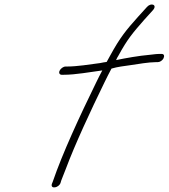

<svg xmlns="http://www.w3.org/2000/svg" viewBox="-20 -740 735 837"><path d="M240 -432C235 -422 240 -414 249 -414H257C311 -414 371 -426 426 -433C417 -416 408 -399 399 -380C328 -235 252 -71 210 52L206 62C199 86 237 79 244 57L247 47C249 40 257 23 267 -4C307 -111 375 -257 435 -380C445 -401 456 -422 466 -441C493 -449 521 -452 549 -456C581 -461 630 -469 658 -469H667C677 -469 688 -476 693 -486C698 -497 695 -505 684 -505H675C669 -505 654 -504 632 -501C586 -497 529 -487 486 -478C489 -485 492 -491 496 -497C535 -569 559 -597 609 -654L647 -696C667 -719 639 -730 621 -710L582 -667C530 -609 503 -576 461 -499C456 -490 451 -480 445 -470C436 -469 426 -467 416 -465C371 -459 315 -450 273 -450H266C256 -450 244 -441 240 -432Z"/></svg>

Font: Stray Cat
Style: SuObl
Weight: 400
Version: Version 1.0